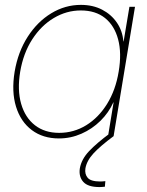

<svg xmlns="http://www.w3.org/2000/svg" viewBox="-20 -550 594 775"><path d="M217.8 8.8Q153.3 8.8 108.4 -24.9Q63.5 -58.6 44.7 -119.4Q25.9 -180.2 39.1 -260.7Q52.7 -340.8 91.8 -401.6Q130.9 -462.4 186.8 -496.3Q242.7 -530.3 306.6 -530.3Q355 -530.3 392.1 -511Q429.2 -491.7 451.9 -458.5Q474.6 -425.3 478 -382.8H479L502.4 -522.5H524.9L438.5 0H416L438.5 -136.7H437.5Q418.9 -95.2 385.5 -62.3Q352.1 -29.3 308.8 -10.3Q265.6 8.8 217.8 8.8ZM218.8 -13.7Q277.8 -13.7 327.9 -44.4Q377.9 -75.2 412.4 -130.9Q446.8 -186.5 459 -260.7Q471.7 -335.4 456.8 -391.1Q441.9 -446.8 403.8 -477.3Q365.7 -507.8 306.2 -507.8Q248.5 -507.8 197.3 -477.3Q146 -446.8 110.1 -391.1Q74.2 -335.4 61.5 -260.7Q49.3 -186.5 65.4 -130.9Q81.5 -75.2 121.1 -44.4Q160.6 -13.7 218.8 -13.7ZM381.8 205.1Q334.5 205.1 315.9 183.8Q297.4 162.6 302.2 129.9Q308.6 92.8 339.8 59.8Q371.1 26.9 424.8 -12.7L438 0Q385.3 39.1 357.7 68.8Q330.1 98.6 324.7 129.9Q321.3 152.8 334 167.7Q346.7 182.6 385.3 182.6Q390.6 182.6 395.3 182.1Q399.9 181.6 405.3 181.2L403.3 203.6Q397.9 204.1 392.6 204.6Q387.2 205.1 381.8 205.1Z"/></svg>

Font: Inter 28pt Thin
Style: Italic
Weight: 250
Italic angle: -9.3988°
Designer: Rasmus Andersson
Foundry: rsms
Version: Version 4.001;git-66647c0bb